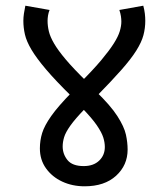

<svg xmlns="http://www.w3.org/2000/svg" viewBox="-20 -652 591 674"><path d="M232 -313Q175 -369 141.5 -408.5Q108 -448 90.5 -477.5Q73 -507 67.5 -531Q62 -555 62 -579Q62 -591 64 -604.5Q66 -618 69 -632L154 -617Q150 -607 148.5 -597Q147 -587 147 -579Q147 -561 151.5 -542Q156 -523 170 -499Q184 -475 211 -443Q238 -411 283 -367L314 -334Q368 -282 392 -244.5Q416 -207 422 -179.5Q428 -152 428 -127Q428 -72 387.5 -35Q347 2 277 2Q234 2 198.5 -14.5Q163 -31 141.5 -61Q120 -91 120 -131Q120 -159 128 -185Q136 -211 160 -245Q184 -279 233 -329L263 -363Q308 -408 336 -441.5Q364 -475 379.5 -499.5Q395 -524 400.5 -542.5Q406 -561 406 -576Q406 -585 404.5 -595Q403 -605 399 -617L483 -632Q487 -617 488.5 -604Q490 -591 490 -579Q490 -553 483.5 -528.5Q477 -504 458.5 -474.5Q440 -445 406 -406.5Q372 -368 318 -313L278 -270Q244 -235 227 -211Q210 -187 205 -170Q200 -153 200 -138Q200 -111 217 -90Q234 -69 274 -69Q308 -69 328 -88Q348 -107 348 -136Q348 -152 342.5 -169.5Q337 -187 320 -212Q303 -237 267 -274Z"/></svg>

Font: Noto Sans Devanagari
Style: Regular
Weight: 400
Designer: Jelle Bosma - Monotype Design Team
Foundry: Monotype Imaging Inc.
Version: Version 2.003